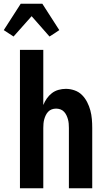

<svg xmlns="http://www.w3.org/2000/svg" viewBox="-48 -1000 568 1020"><path d="M215 -806 120 -914 24 -806 -28 -840 62 -980H177L267 -840Q254 -831 241 -822.5Q228 -814 215 -806ZM58 0V-735H182V-442Q189 -460 200.5 -476.5Q212 -493 227.5 -505Q243 -517 262.5 -522.5Q282 -528 302 -528Q325 -528 348 -520Q371 -512 387.5 -495.5Q404 -479 415 -457.5Q426 -436 432 -413.5Q438 -391 440 -367.5Q442 -344 442 -320V0H318V-320Q318 -332 317 -343.5Q316 -355 313 -366Q310 -377 305 -387.5Q300 -398 292 -406.5Q284 -415 273 -419Q262 -423 250 -423Q238 -423 227 -419Q216 -415 208 -406.5Q200 -398 195 -387.5Q190 -377 187 -366Q184 -355 183 -343.5Q182 -332 182 -320V0Z"/></svg>

Font: Iosevka Curly Extrabold
Style: Regular
Weight: 800
Monospace: yes
Designer: Belleve Invis
Foundry: Belleve Invis
Version: Version 22.1.2; ttfautohint (v1.8.4)